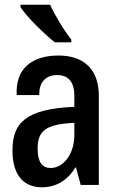

<svg xmlns="http://www.w3.org/2000/svg" viewBox="-20 -786 498 816"><path d="M213 -606H283V-618C252 -656 210 -727 193 -766H67V-756C88 -721 166 -643 213 -606ZM159 10C218 10 268 -20 300 -74H303L323 0H400V-380C400 -488 339 -550 229 -550C116 -550 45 -495 51 -382H147C145 -440 178 -467 223 -467C272 -467 296 -436 296 -378V-332C88 -323 33 -263 33 -147C33 -44 78 10 159 10ZM195 -72C160 -72 140 -97 140 -153C140 -227 169 -258 296 -264V-212C296 -132 250 -72 195 -72Z"/></svg>

Font: Kathrein 67 Medium Condensed
Style: Regular
Weight: 500
Width: 3
Designer: Lazydogs Typefoundry, based on Open Sans by Ascender Corporation
Foundry: Lazydogs Typefoundry
Version: Version 1.003;PS 001.003;hotconv 1.0.88;makeotf.lib2.5.64775